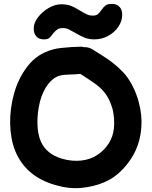

<svg xmlns="http://www.w3.org/2000/svg" viewBox="-20 -954 778 985"><path d="M263 -5Q333 16 397 10Q461 4 515 -19Q569 -42 610 -86Q651 -129 675.5 -181.5Q700 -234 705 -299Q710 -363 692 -429Q681 -473 659 -515Q637 -557 613 -582Q583 -613 557.5 -632.5Q532 -652 497 -674L452 -702Q433 -713 412 -712Q398 -716 384 -714Q371 -714 346 -712.5Q321 -711 294 -708Q267 -705 251 -700Q172 -679 122 -615Q73 -552 51 -470Q31 -397 32 -319Q34 -240 58 -180Q112 -48 263 -5ZM301 -139Q216 -163 188 -232Q173 -268 172 -322Q171 -376 185 -433Q200 -488 227 -522.5Q254 -557 287 -566Q305 -571 335 -571.5Q365 -572 392 -575Q438 -546 470 -523Q502 -500 523 -470.5Q544 -441 558 -393Q569 -342 564.5 -297Q560 -252 537 -217Q513 -181 479 -159Q445 -136 398 -130.5Q351 -125 301 -139ZM205 -752Q224 -752 232.5 -759Q241 -766 253 -783Q263 -795 273.5 -802.5Q284 -810 303 -810Q319 -810 332.5 -803.5Q346 -797 372 -782Q397 -767 417.5 -759.5Q438 -752 464 -752Q502 -752 535 -770Q568 -788 587.5 -817Q607 -846 607 -879Q607 -904 593 -919Q579 -934 554 -934Q532 -934 521.5 -926Q511 -918 500 -902Q490 -888 481.5 -881Q473 -874 457 -874Q438 -874 424.5 -880.5Q411 -887 388 -901Q366 -915 345.5 -923.5Q325 -932 294 -932Q262 -932 229.5 -913Q197 -894 175 -865.5Q153 -837 153 -808Q153 -782 166.5 -767Q180 -752 205 -752Z"/></svg>

Font: Balsamiq Sans
Style: Bold
Weight: 700
Designer: Michael Angeles
Foundry: Balsamiq SRL
Version: Version 1.020; ttfautohint (v1.8.4.7-5d5b);gftools[0.9.26]